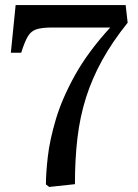

<svg xmlns="http://www.w3.org/2000/svg" viewBox="-20 -730 548 761"><path d="M175 11 162 1Q162 -43 169.5 -109Q177 -175 201.5 -257.5Q226 -340 277.5 -432.5Q329 -525 417 -621H189Q147 -621 125 -614Q103 -607 90.5 -586Q78 -565 64 -521H23L42 -710H478L486 -640Q425 -564 385 -491.5Q345 -419 321 -343.5Q297 -268 287 -183.5Q277 -99 277 0Z"/></svg>

Font: Literata 36pt
Style: Regular
Weight: 400
Designer: Latin by Veronika Burian and Jose Scaglione. Greek by Irene Vlachou. Cyrillic by Vera Evstafieva.
Foundry: TypeTogether
Version: Version 3.002